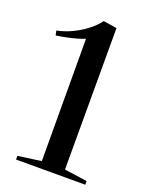

<svg xmlns="http://www.w3.org/2000/svg" viewBox="-141 -827 706 903"><g transform="rotate(20 211.5 -376.0)"><path d="M170 -34.5 168.5 -646Q153.5 -640 132.2 -633.8Q111 -627.5 85 -622Q59 -616.5 29 -612L24 -635Q64.5 -643 102.2 -661.5Q140 -680 170.2 -704Q200.5 -728 218 -752.5H221.5L286 -742.5V-34.5L400 -18.5V0H53.5V-18.5Z"/></g></svg>

Font: Merriweather 144pt Medium
Style: Regular
Weight: 500
Version: Version 2.100